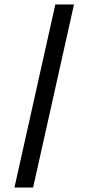

<svg xmlns="http://www.w3.org/2000/svg" viewBox="-20 -777 398 864"><path d="M45 67 229 -757H313L129 67Z"/></svg>

Font: Instrument Sans SemiCondensed Medium
Style: Regular
Weight: 500
Width: 4
Designer: Rodrigo Fuenzalida
Foundry: fragTYPE
Version: Version 1.000;gftools[0.9.28]